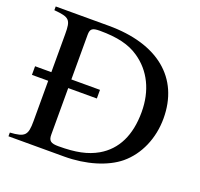

<svg xmlns="http://www.w3.org/2000/svg" viewBox="-117 -791 956 920"><g transform="rotate(20 361.0 -331.0)"><path d="M16 -662V-643C95 -636 104 -627 104 -553V-359H21V-315H104V-109C104 -37 92 -24 16 -19V0H300C411 0 513 -31 575 -82C645 -140 685 -233 685 -334C685 -541 537 -662 286 -662ZM206 -315H352V-359H206V-586C206 -617 216 -625 255 -625C344 -625 406 -610 454 -577C533 -524 576 -436 576 -327C576 -209 535 -125 454 -78C403 -49 345 -37 257 -37C218 -37 206 -46 206 -78Z"/></g></svg>

Font: XITS Math
Style: Regular
Weight: 400
Designer: MicroPress Inc., with final additions and corrections provided by Coen Hoffman, Elsevier (retired)
Version: Version 1.108